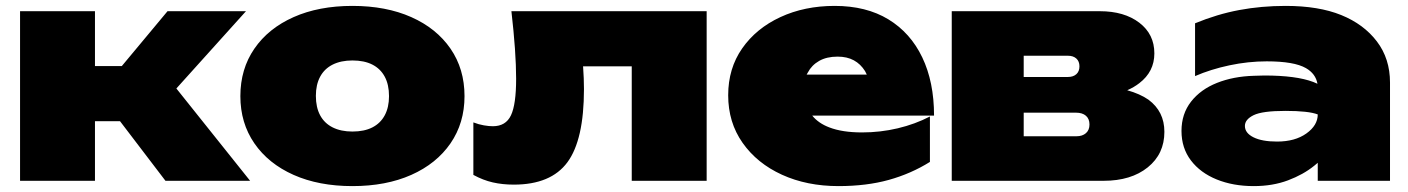

<svg xmlns="http://www.w3.org/2000/svg" viewBox="-20 -613 4773 651"><path d="M48 0V-575H302V-389H393L548 -575H814L578 -313L828 0H541L387 -202H302V0Z M1175 18Q1061 18 975.5 -20Q890 -58 842.5 -127Q795 -196 795 -287Q795 -379 842.5 -448Q890 -517 975.5 -555Q1061 -593 1175 -593Q1289 -593 1374.5 -555Q1460 -517 1507.5 -448Q1555 -379 1555 -287Q1555 -196 1507.5 -127Q1460 -58 1374.5 -20Q1289 18 1175 18ZM1175 -167Q1215 -167 1242.5 -181Q1270 -195 1284.5 -222Q1299 -249 1299 -287Q1299 -326 1284.5 -353Q1270 -380 1242.5 -394Q1215 -408 1175 -408Q1136 -408 1108 -394Q1080 -380 1065.5 -353Q1051 -326 1051 -288Q1051 -249 1065.5 -222Q1080 -195 1108 -181Q1136 -167 1175 -167Z M1714 -575H2376V0H2122V-388H1957Q1960 -346 1960 -311Q1960 -139 1904 -63Q1848 13 1722 13Q1684 13 1651 5.5Q1618 -2 1585 -20V-198Q1603 -191 1620.5 -188Q1638 -185 1651 -185Q1695 -185 1712.5 -222Q1730 -259 1730 -346Q1730 -391 1726 -448Q1722 -505 1714 -575Z M2823 18Q2716 18 2631.5 -20.5Q2547 -59 2498 -128.5Q2449 -198 2449 -290Q2449 -381 2496.5 -449Q2544 -517 2626 -555Q2708 -593 2810 -593Q2917 -593 2992 -547.5Q3067 -502 3107 -418.5Q3147 -335 3147 -221H2734Q2755 -195 2792 -181Q2836 -164 2903 -164Q2965 -164 3024 -178Q3083 -192 3133 -218V-64Q3069 -24 2993.5 -3Q2918 18 2823 18ZM2919 -360Q2916 -366 2913 -372Q2898 -396 2875 -408.5Q2852 -421 2820 -421Q2783 -421 2757.5 -406.5Q2732 -392 2719 -367Q2717 -364 2715 -360Z M3207 0V-575H3709Q3792 -575 3843 -536Q3894 -497 3894 -432Q3894 -370 3843 -331Q3825 -317 3802 -307Q3845 -295 3874 -275Q3928 -235 3928 -166Q3928 -91 3871.5 -45.5Q3815 0 3722 0ZM3451 -352H3601Q3619 -352 3629.5 -361.5Q3640 -371 3640 -388Q3640 -405 3629.5 -414.5Q3619 -424 3601 -424H3451ZM3451 -151H3630Q3650 -151 3662 -161.5Q3674 -172 3674 -191Q3674 -210 3662 -220.5Q3650 -231 3628 -231H3451Z M4231 -356Q4250 -357 4267 -357Q4375 -357 4433 -335Q4440 -332 4447 -329Q4441 -363 4408 -382Q4368 -405 4275 -405Q4212 -405 4148.5 -391.5Q4085 -378 4032 -355V-534Q4107 -565 4182 -579Q4257 -593 4339 -593Q4451 -593 4527.5 -562Q4604 -531 4648.5 -472.5Q4693 -414 4693 -333V0H4448V-61Q4442 -56 4436 -51Q4399 -21 4347 -1.5Q4295 18 4231 18Q4161 18 4105.5 -4.5Q4050 -27 4018 -69Q3986 -111 3986 -169Q3986 -227 4018.5 -268.5Q4051 -310 4106.5 -332Q4162 -354 4231 -356ZM4448 -225Q4417 -237 4338.5 -237Q4260 -237 4230.5 -222.5Q4201 -208 4201 -186Q4201 -162 4230 -147.5Q4259 -133 4310 -133Q4371 -133 4409.5 -160.5Q4448 -188 4448 -225Z"/></svg>

Font: Bounded
Style: Regular
Weight: 900
Designer: Vlad Churkin
Version: Version 1.0